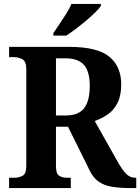

<svg xmlns="http://www.w3.org/2000/svg" viewBox="-20 -951 709 971"><path d="M26 0V-52H52Q75 -52 94 -62Q113 -72 113 -112V-601Q113 -641 93 -651.5Q73 -662 52 -662H26V-714H329Q472 -714 532.5 -664.5Q593 -615 593 -524Q593 -468 574.5 -431Q556 -394 525 -372.5Q494 -351 459 -339L574 -135Q598 -92 618 -72Q638 -52 664 -52H669V0H637Q582 0 543.5 -7Q505 -14 478 -33Q451 -52 433 -90L324 -310H263V-112Q263 -72 279.5 -62Q296 -52 321 -52H338V0ZM312 -367Q378 -367 406 -404.5Q434 -442 434 -516Q434 -590 404.5 -623Q375 -656 312 -656H263V-367ZM250 -784Q264 -804 281.5 -830Q299 -856 315.5 -882.5Q332 -909 341 -931H490V-921Q482 -908 462 -888.5Q442 -869 416 -847Q390 -825 363.5 -805Q337 -785 315 -771H250Z"/></svg>

Font: Noto Serif Devanagari SemiCondensed
Style: Bold
Weight: 700
Width: 4
Designer: Universal Thirst, Indian Type Foundry and the Monotype Design Team
Foundry: Monotype Imaging Inc.
Version: Version 2.004; ttfautohint (v1.8.4.7-5d5b)